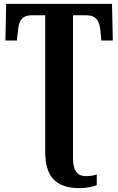

<svg xmlns="http://www.w3.org/2000/svg" viewBox="-20 -734 612 994"><path d="M394 240C427 240 465 232 481 224V169C466 174 449 178 426 178C382 178 358 153 358 85V-655H426C478 -655 494 -626 499 -582L505 -524H564L560 -714H12L8 -524H67L74 -582C78 -626 94 -655 146 -655H214V50C214 184 271 240 394 240Z"/></svg>

Font: Noto Serif Condensed
Style: Bold
Weight: 700
Width: 3
Designer: Monotype Design Team
Foundry: Monotype Imaging Inc.
Version: Version 2.015